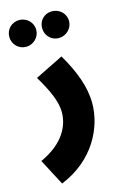

<svg xmlns="http://www.w3.org/2000/svg" viewBox="-163 -720 660 1012"><g transform="rotate(-15 167.0 -214.5)"><path d="M227 -514C268 -514 302 -547 302 -587C302 -629 268 -660 227 -660C186 -660 155 -629 155 -587C155 -547 186 -514 227 -514ZM49 -514C89 -514 123 -547 123 -587C123 -629 89 -660 49 -660C8 -660 -24 -629 -24 -587C-24 -547 8 -514 49 -514ZM45 231C230 156 308 -5 308 -137C308 -227 273 -318 215 -417L61 -341C109 -261 141 -192 141 -134C141 -65 106 26 -30 88Z"/></g></svg>

Font: Noto Sans Arabic UI XCn Bk
Style: Regular
Weight: 900
Width: 2
Designer: Monotype Design Team, Nadine Chahine and Nizar Qandah
Foundry: Monotype Imaging Inc.
Version: Version 2.010